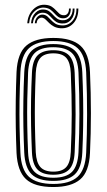

<svg xmlns="http://www.w3.org/2000/svg" viewBox="-20 -764 440 792"><path d="M200 7.5Q121.8 7.5 86.9 -25.4Q52 -58.2 48.2 -133Q46 -186.2 45.1 -240.2Q44.2 -294.2 45 -350.5Q45.8 -406.8 48.2 -466.8Q52 -544.8 88.9 -576.1Q125.8 -607.5 200 -607.5Q276.2 -607.5 312 -575.2Q347.8 -543 351.2 -466.2Q355 -381.5 355 -296.9Q355 -212.2 351.2 -133Q347.5 -55 310.6 -23.8Q273.8 7.5 200 7.5ZM200 -5.2Q267.8 -5.2 299.9 -34.6Q332 -64 335.5 -134Q339 -208 339.2 -291Q339.5 -374 335.5 -465.8Q332.2 -536.2 300 -565.5Q267.8 -594.8 200 -594.8Q131.5 -594.8 99.5 -565.2Q67.5 -535.8 64.2 -465.8Q61.5 -404 60.6 -348.1Q59.8 -292.2 60.8 -239.5Q61.8 -186.8 64.2 -134Q67.2 -64.5 99.2 -34.9Q131.2 -5.2 200 -5.2ZM200 -17.8Q138.2 -17.8 110.6 -45.1Q83 -72.5 80 -134.8Q77.5 -189.2 76.5 -242.1Q75.5 -295 76.4 -349.8Q77.2 -404.5 80 -464.8Q83 -529 111.6 -555.6Q140.2 -582.2 200 -582.2Q259.5 -582.2 288.1 -555.9Q316.8 -529.5 319.5 -465.2Q322 -408.8 322.9 -354.2Q323.8 -299.8 323 -245.4Q322.2 -191 319.5 -134.8Q316.8 -71 288.1 -44.4Q259.5 -17.8 200 -17.8ZM200 -30.8Q253 -30.8 277 -55.1Q301 -79.5 303.8 -136Q307.5 -215.2 307.6 -293.5Q307.8 -371.8 303.8 -464Q301.2 -522.5 276 -545.9Q250.8 -569.2 200 -569.2Q146.5 -569.2 122.5 -544.6Q98.5 -520 95.8 -463.8Q93.5 -407 92.5 -353.9Q91.5 -300.8 92.4 -247.1Q93.2 -193.5 95.8 -135.2Q98.5 -78.2 123.1 -54.5Q147.8 -30.8 200 -30.8ZM200 -43.2Q155.2 -43.2 134.6 -64.8Q114 -86.2 111.8 -135.2Q109.2 -192.8 108.2 -245.6Q107.2 -298.5 108.1 -351.9Q109 -405.2 111.8 -463.5Q114 -514.5 135.1 -535.6Q156.2 -556.8 200 -556.8Q244.8 -556.8 265.2 -535.1Q285.8 -513.5 288 -463.2Q292 -369.2 291.8 -290.9Q291.5 -212.5 288 -136.5Q285.8 -86 265 -64.6Q244.2 -43.2 200 -43.2ZM200 -56Q236.5 -56 253.4 -74.9Q270.2 -93.8 272 -137Q275.8 -217.8 275.9 -293.4Q276 -369 272 -462.8Q270.2 -505.5 253.8 -524.8Q237.2 -544 200 -544Q163 -544 146.4 -525Q129.8 -506 127.5 -463.2Q125 -404.8 124.1 -352.1Q123.2 -299.5 124.1 -246.9Q125 -194.2 127.5 -135.8Q129.8 -93.8 146.6 -74.9Q163.5 -56 200 -56ZM92.5 -668Q95.2 -704 117.5 -725.6Q139.8 -747.2 169.5 -744Q184.5 -742.5 193.9 -736.1Q203.2 -729.8 210.4 -721.9Q217.5 -714 224.4 -708Q231.2 -702 240.8 -701.2Q252.2 -700 258.5 -707.6Q264.8 -715.2 264.5 -728.8H272Q272.2 -710 263.6 -698.9Q255 -687.8 238.8 -688.5Q227 -689.2 219.1 -695.2Q211.2 -701.2 204.4 -709Q197.5 -716.8 189 -723.4Q180.5 -730 167.2 -732Q142.2 -735.8 122.4 -717.2Q102.5 -698.8 100.2 -668ZM108 -668Q110.2 -695.5 126.4 -711.5Q142.5 -727.5 163.5 -724.5Q175.8 -723 184.1 -716.4Q192.5 -709.8 199.5 -701.9Q206.5 -694 214.8 -687.8Q223 -681.5 235.8 -680.5Q255.2 -679 267.6 -692.4Q280 -705.8 280 -728.8H287.5Q288 -700 273.1 -682.6Q258.2 -665.2 234 -667.2Q220 -668.2 210.9 -674.5Q201.8 -680.8 194.6 -688.8Q187.5 -696.8 179.8 -703.2Q172 -709.8 161.2 -711.2Q144 -713.5 130.6 -701.1Q117.2 -688.8 115.8 -668ZM123.5 -668Q125 -685.5 135.4 -695.5Q145.8 -705.5 159.2 -703.5Q168.8 -702 176 -695.6Q183.2 -689.2 190.5 -681.2Q197.8 -673.2 207.4 -667Q217 -660.8 231.5 -659.5Q258.8 -656.5 277.4 -676.1Q296 -695.8 295.2 -728.8H303.2Q303.5 -690.8 282.8 -668Q262 -645.2 229 -647.5Q213 -648.8 202.1 -654.8Q191.2 -660.8 183.4 -668.4Q175.5 -676 169.2 -682.4Q163 -688.8 156.5 -690.5Q148.2 -693 140 -687Q131.8 -681 131.2 -668Z"/></svg>

Font: Big Shoulders Inline Text Thin
Style: Regular
Weight: 400
Version: Version 2.002